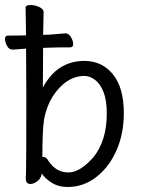

<svg xmlns="http://www.w3.org/2000/svg" viewBox="-42 -729 562 766"><path d="M228 17Q191 17 163.5 -0.5Q136 -18 125 -37Q122 -18 107.5 -6.5Q93 5 79 5Q61 4 61 -15Q61 -27 62 -54Q63 -81 63 -350Q63 -455 62 -535L9 -531Q-6 -531 -14 -546Q-22 -561 -22 -574Q-22 -587 -10 -587Q34 -587 62 -588Q61 -655 60 -699Q61 -709 81 -709Q97 -709 114.5 -701Q132 -693 132 -681Q131 -645 130 -590L159 -591L219 -596Q232 -596 241 -581Q250 -566 250 -553Q250 -540 237 -540Q179 -540 161 -539H159L130 -538Q129 -470 129 -380Q186 -486 295 -486Q365 -486 408.5 -432.5Q452 -379 452 -278Q452 -195 422.5 -128.5Q393 -62 342 -22.5Q291 17 228 17ZM231 -41Q277 -41 330 -101Q384 -167 384 -276Q384 -329 371 -362Q358 -395 337 -410.5Q316 -426 295 -426Q222 -426 168 -344Q144 -305 134 -254Q127 -210 127 -103H130Q143 -103 152 -86Q182 -41 231 -41Z"/></svg>

Font: LXGW WenKai Mono Lite
Style: Regular
Weight: 400
Monospace: yes
Designer: LXGW / Fontworks Inc.
Foundry: LXGW / Fontworks Inc.
Version: Version 1.520; June 14, 2025